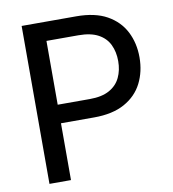

<svg xmlns="http://www.w3.org/2000/svg" viewBox="-82 -799 783 871"><g transform="rotate(-10 310.0 -364.0)"><path d="M75.7 0V-727.5H327.1Q413.1 -727.5 468.3 -696.8Q523.4 -666 550.5 -613.3Q577.6 -560.5 577.6 -494.6Q577.6 -429.2 550.8 -376.2Q523.9 -323.2 468.5 -292.5Q413.1 -261.7 327.6 -261.7H151.9V-347.2H322.8Q378.9 -347.2 413.3 -366.5Q447.8 -385.7 463.6 -419.2Q479.5 -452.6 479.5 -494.6Q479.5 -537.1 463.6 -570.3Q447.8 -603.5 413.1 -622.3Q378.4 -641.1 321.8 -641.1H174.8V0Z"/></g></svg>

Font: Inter Cardless Tabular
Style: Regular
Weight: 400
Designer: Rasmus Andersson
Foundry: rsms
Version: Version 4.000;git-4fc901f